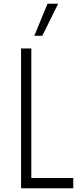

<svg xmlns="http://www.w3.org/2000/svg" viewBox="-20 -1010 435 1030"><path d="M148 -750V-55H373V0H93V-750ZM164 -818 235 -990H292L207 -818Z"/></svg>

Font: Mohave Light Light
Style: Regular
Weight: 300
Version: Version 2.003